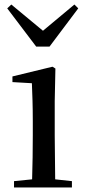

<svg xmlns="http://www.w3.org/2000/svg" viewBox="-20 -829 377 849"><path d="M30 -809 12 -792 140 -623H199L326 -792L309 -809L170 -693ZM121 0H298V-28L224 -36L222 -230V-382L225 -526L212 -534L35 -491V-466L121 -461C123 -411 125 -362 125 -294V-230C125 -176 124 -92 122 -36L42 -28V0Z"/></svg>

Font: Noto Serif HK Medium
Style: Regular
Weight: 500
Designer: Ryoko NISHIZUKA 西塚涼子 (kana & ideographs); Frank Grießhammer (Latin, Greek & Cyrillic); Wenlong ZHANG 张文龙 (bopomofo); San
Foundry: Adobe
Version: Version 2.001;hotconv 1.1.0;makeotfexe 2.6.0